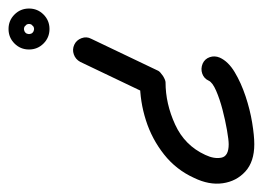

<svg xmlns="http://www.w3.org/2000/svg" viewBox="-121 -471 616 450"><g transform="rotate(-90 187.0 -246.0)"><path d="M267 -366Q273 -377 284.5 -381Q296 -385 307 -380Q318 -375 322.5 -363Q327 -351 321 -340Q302 -301 283.5 -261.5Q265 -222 246 -183Q244 -179 234 -172Q224 -166 219 -166Q169 -166 120 -143.5Q71 -121 49 -73Q39 -52 42.5 -35Q46 -18 74 -18Q84 -18 107 -22Q130 -26 155 -32.5Q180 -39 199.5 -47.5Q219 -56 223 -65Q228 -76 239.5 -80Q251 -84 263 -79Q274 -74 278 -62.5Q282 -51 277 -39Q268 -19 243 -4Q218 11 186.5 21.5Q155 32 124.5 37Q94 42 74 42Q33 42 10 21Q-13 0 -17.5 -32Q-22 -64 -5 -99Q14 -141 50 -169.5Q86 -198 130 -212Q174 -226 219 -226Q221 -226 217 -222.5Q213 -219 207 -215Q201 -212 196 -209.5Q191 -207 192 -209Q211 -248 229.5 -287.5Q248 -327 267 -366Q267 -366 267 -366Q267 -366 267 -366ZM352 -478Q355 -480 355.5 -483.5Q356 -487 356 -486Q356 -485 355.5 -488.5Q355 -492 352 -494Q350 -497 346.5 -497.5Q343 -498 344 -498Q345 -498 341.5 -497.5Q338 -497 335 -494Q333 -492 332.5 -488.5Q332 -485 332 -486Q332 -487 332.5 -483.5Q333 -480 335 -478Q338 -475 341.5 -474.5Q345 -474 344 -474Q343 -474 346.5 -474.5Q350 -475 352 -478ZM392 -486Q392 -466 378 -452Q364 -438 344 -438Q324 -438 310 -452Q296 -466 296 -486Q296 -506 310 -520Q324 -534 344 -534Q364 -534 378 -520Q392 -506 392 -486Z"/></g></svg>

Font: FRB American Cursive Guidelines
Style: Bold Italic
Weight: 700
Italic angle: -25°
Version: Version 2.0;Modular Font Editor K font №1